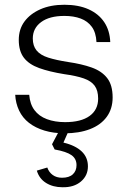

<svg xmlns="http://www.w3.org/2000/svg" viewBox="-20 -551 542 808"><path d="M252 10Q205 10 167 -1.5Q129 -13 102 -34Q75 -55 60.5 -85.5Q46 -116 44 -152H103Q106 -113 125 -87.5Q144 -62 177.5 -49.5Q211 -37 254 -37Q321 -37 357 -63Q393 -89 393 -136Q393 -170 378.5 -190Q364 -210 332.5 -221Q301 -232 250 -239Q188 -249 145 -264.5Q102 -280 80.5 -308Q59 -336 59 -383Q59 -428 83 -460.5Q107 -493 150 -512Q193 -531 251 -531Q310 -531 352.5 -512Q395 -493 418.5 -458Q442 -423 444 -374H386Q384 -414 366.5 -438Q349 -462 319.5 -473Q290 -484 251 -484Q188 -484 153 -458Q118 -432 118 -389Q118 -358 134 -338.5Q150 -319 183 -308.5Q216 -298 267 -290Q323 -282 365.5 -267Q408 -252 431 -222.5Q454 -193 454 -141Q454 -93 429 -59Q404 -25 358.5 -7.5Q313 10 252 10ZM243 237Q203 237 174 219Q145 201 135 167L179 154Q186 174 202 185.5Q218 197 241 197Q271 197 286.5 182.5Q302 168 302 144Q302 117 281 102Q260 87 210 78L199 56L235 -12H274L247 49Q297 61 323.5 86Q350 111 350 149Q350 188 320.5 213Q291 238 243 237Z"/></svg>

Font: Mona Sans Light
Style: Regular
Weight: 300
Designer: Deni Anggara
Foundry: GitHub
Version: Version 2.000